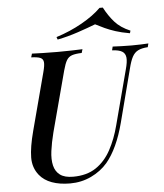

<svg xmlns="http://www.w3.org/2000/svg" viewBox="-61 -977 892 1045"><g transform="rotate(-5 385.0 -455.0)"><path d="M635 -576Q647 -619 644.5 -642Q642 -665 624.5 -675.5Q607 -686 570 -688L575 -708Q593 -707 623 -706Q653 -705 678 -705Q704 -705 729 -706Q754 -707 770 -708L765 -688Q732 -686 712 -676Q692 -666 680 -643.5Q668 -621 658 -580L583 -291Q547 -153 485 -79Q449 -37 395.5 -11.5Q342 14 280 14Q223 14 180.5 -1.5Q138 -17 113 -48Q80 -89 80.5 -145Q81 -201 104 -288L187 -602Q197 -639 195 -656.5Q193 -674 177.5 -680.5Q162 -687 128 -688L134 -708Q156 -707 194.5 -706Q233 -705 275 -705Q313 -705 348.5 -706Q384 -707 410 -708L404 -688Q370 -687 351 -680.5Q332 -674 321.5 -656.5Q311 -639 301 -602L213 -271Q199 -216 193 -170.5Q187 -125 195 -91.5Q203 -58 228 -39.5Q253 -21 299 -21Q374 -21 424 -54.5Q474 -88 506 -147Q538 -206 557 -280ZM490 -837Q449 -821 392.5 -802Q336 -783 280 -772L275 -786Q351 -810 416.5 -847Q482 -884 522 -924H540Q564 -878 595 -843Q626 -808 679 -786L675 -772Q629 -780 597 -790.5Q565 -801 540 -812.5Q515 -824 490 -837Z"/></g></svg>

Font: Playfair Display Medium
Style: Italic
Weight: 500
Italic angle: -14°
Designer: Claus Eggers Sørensen
Foundry: Claus Eggers Sørensen
Version: Version 1.203